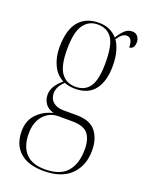

<svg xmlns="http://www.w3.org/2000/svg" viewBox="-149 -635 733 951"><g transform="rotate(20 217.0 -159.0)"><path d="M202 241Q120 241 76.5 202Q33 163 33 92Q33 37 66 2Q99 -33 151 -46Q119 -55 105.5 -76Q92 -97 92 -121Q92 -143 103.5 -164Q115 -185 143 -209Q106 -228 86.5 -269Q67 -310 67 -361Q67 -453 104 -498Q141 -543 211 -543Q271 -543 308 -501Q321 -523 338.5 -541Q356 -559 380 -559Q399 -559 409 -546Q419 -533 419 -516Q419 -498 411.5 -488.5Q404 -479 392 -479Q392 -530 361 -530Q337 -530 314 -494Q328 -474 337.5 -442Q347 -410 347 -363Q347 -285 313 -240Q279 -195 210 -195Q195 -195 180 -197.5Q165 -200 152 -205Q133 -187 125.5 -171Q118 -155 118 -139Q118 -109 138.5 -92Q159 -75 192 -75H262Q332 -75 363 -37Q394 1 394 64Q394 144 345 192.5Q296 241 202 241ZM208 -205Q258 -205 283 -242Q308 -279 308 -365Q308 -461 282.5 -497Q257 -533 207 -533Q161 -533 133.5 -495Q106 -457 106 -364Q106 -280 132 -242.5Q158 -205 208 -205ZM205 231Q285 231 321.5 189Q358 147 358 71Q358 16 334.5 -11.5Q311 -39 251 -39H179Q132 -39 101 -3.5Q70 32 70 92Q70 158 103.5 194.5Q137 231 205 231Z"/></g></svg>

Font: Noto Serif Display Condensed ExtraLight
Style: Regular
Weight: 200
Width: 3
Designer: Monotype Design Team
Foundry: Monotype Imaging Inc.
Version: Version 2.009